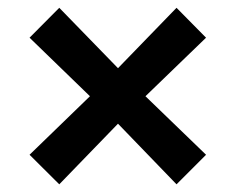

<svg xmlns="http://www.w3.org/2000/svg" viewBox="-20 -544 607 495"><path d="M284.2 -368.2 435.1 -523.9 511.2 -446.8 355 -295.9 511.2 -145 435.1 -68.8 284.2 -225.1 132.8 -68.8 56.2 -145 211.9 -295.9 56.2 -446.8 132.8 -523.9Z"/></svg>

Font: Overused Grotesk SemiBold
Style: Regular
Weight: 600
Version: Version 0.002